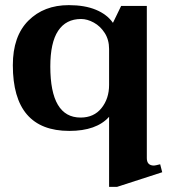

<svg xmlns="http://www.w3.org/2000/svg" viewBox="-20 -500 685 748"><path d="M405 -45Q356 10 250 10Q30 10 30 -246Q30 -359 90.5 -419.5Q151 -480 248 -480Q310 -480 353.5 -462Q397 -444 420 -411L452 -477H552V116Q552 145 580 145Q584 145 604 140L612 171L436 228H405ZM405 -169V-309Q405 -345 388 -371.5Q371 -398 345.5 -412Q320 -426 296 -426Q237 -426 206.5 -380Q176 -334 176 -241Q176 -42 294 -42Q346 -42 375.5 -79Q405 -116 405 -169Z"/></svg>

Font: Taviraj DemiBold
Style: Regular
Weight: 600
Designer: Katatrad Team
Foundry: CadsonDemak
Version: Version 1.030